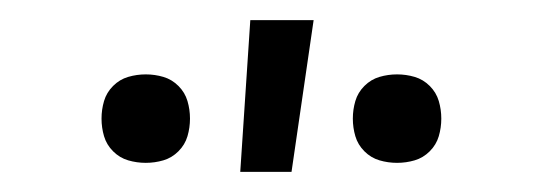

<svg xmlns="http://www.w3.org/2000/svg" viewBox="-20 -771 540 191"><path d="M375 -609Q366 -609 357.5 -611.5Q349 -614 342.5 -620.5Q336 -627 333.5 -635.5Q331 -644 331 -653Q331 -662 333.5 -670.5Q336 -679 342.5 -685.5Q349 -692 357.5 -694.5Q366 -697 375 -697Q384 -697 392.5 -694.5Q401 -692 407.5 -685.5Q414 -679 416.5 -670.5Q419 -662 419 -653Q419 -644 416.5 -635.5Q414 -627 407.5 -620.5Q401 -614 392.5 -611.5Q384 -609 375 -609ZM125 -609Q116 -609 107.5 -611.5Q99 -614 92.5 -620.5Q86 -627 83.5 -635.5Q81 -644 81 -653Q81 -662 83.5 -670.5Q86 -679 92.5 -685.5Q99 -692 107.5 -694.5Q116 -697 125 -697Q134 -697 142.5 -694.5Q151 -692 157.5 -685.5Q164 -679 166.5 -670.5Q169 -662 169 -653Q169 -644 166.5 -635.5Q164 -627 157.5 -620.5Q151 -614 142.5 -611.5Q134 -609 125 -609ZM219 -600 229 -751H292L270 -600Z"/></svg>

Font: Iosevka Fixed Light
Style: Regular
Weight: 300
Monospace: yes
Designer: Belleve Invis
Foundry: Belleve Invis
Version: Version 32.3.0